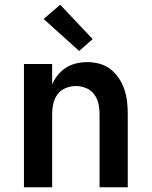

<svg xmlns="http://www.w3.org/2000/svg" viewBox="-20 -790 640 810"><path d="M81 0V-520H200V-434Q209 -455 224 -473.5Q239 -492 258.5 -504.5Q278 -517 301.5 -522.5Q325 -528 348 -528Q374 -528 400 -521Q426 -514 446.5 -498Q467 -482 481.5 -460Q496 -438 504.5 -413Q513 -388 516 -362Q519 -336 519 -310V0H400V-310Q400 -332 395 -353.5Q390 -375 377 -392.5Q364 -410 343 -418.5Q322 -427 300 -427Q278 -427 257 -418.5Q236 -410 223 -392.5Q210 -375 205 -353.5Q200 -332 200 -310V0ZM314 -575 164 -710 234 -770 371 -625Z"/></svg>

Font: Iosevka Book
Style: Bold
Weight: 700
Designer: Belleve Invis
Foundry: Belleve Invis
Version: Version 28.0.7; ttfautohint (v1.8.3)